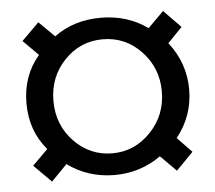

<svg xmlns="http://www.w3.org/2000/svg" viewBox="-39 -585 579 516"><g transform="rotate(-5 250.0 -326.5)"><path d="M251 -113.8Q179.7 -113.8 124 -154.3L81.5 -110.8L34.7 -157.7L76.2 -199.2Q31.2 -252 31.2 -326.2Q31.2 -400.4 76.2 -453.1L35.2 -494.1L82 -540.5L124 -499Q176.8 -538.1 250 -538.1Q321.8 -538.1 376 -499L418.5 -541.5L464.4 -494.6L425.3 -454.1Q470.2 -396.5 470.2 -325.7Q470.2 -254.4 425.3 -198.2L464.4 -157.7L418.5 -110.8L376 -153.3Q320.8 -113.8 251 -113.8ZM250 -172.4Q310.1 -172.4 353.3 -217.5Q396.5 -262.7 396.5 -326.7Q396.5 -390.1 353.8 -435.1Q311 -480 250 -480Q189 -480 146.5 -435.3Q104 -390.6 104 -326.2Q104 -261.7 146.7 -217Q189.5 -172.4 250 -172.4Z"/></g></svg>

Font: Elstob 8pt
Style: Bold
Weight: 700
Designer: Peter S. Baker
Version: Version 1.015